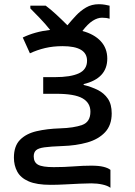

<svg xmlns="http://www.w3.org/2000/svg" viewBox="-20 -687 640 911"><path d="M504 204Q491 194 466 188.5Q441 183 413 183Q392 183 359 184.5Q326 186 289 188Q252 190 220 190Q154 190 116 173.5Q78 157 62 127.5Q46 98 46 61Q46 6 75 -23.5Q104 -53 153.5 -64.5Q203 -76 265 -78Q330 -80 369.5 -94Q409 -108 409 -157Q409 -199 371.5 -220.5Q334 -242 247 -242H185V-321H241Q315 -321 354 -339Q393 -357 393 -399Q393 -468 277 -468Q232 -468 194 -459Q156 -450 122 -434L88 -509Q146 -537 218 -545Q195 -574 168 -602Q141 -630 124 -647V-660H197Q220 -643 246 -619Q272 -595 300 -567Q319 -590 340.5 -613Q362 -636 388.5 -651.5Q415 -667 449 -667Q465 -667 478.5 -664.5Q492 -662 500 -660V-598Q486 -603 464 -603Q443 -603 420 -588.5Q397 -574 371 -540Q427 -525 458 -491.5Q489 -458 489 -409Q489 -315 377 -288V-284Q414 -275 444 -260Q474 -245 492 -218.5Q510 -192 510 -149Q510 -93 478.5 -59.5Q447 -26 394 -11Q341 4 275 6Q220 8 191 12Q162 16 151 26Q140 36 140 55Q140 83 160.5 94.5Q181 106 235 106Q285 106 329.5 102.5Q374 99 413 99Q449 99 471 104.5Q493 110 504 119Z"/></svg>

Font: Noto Sans Mono Medium
Style: Regular
Weight: 500
Designer: Monotype Design Team
Foundry: Monotype Imaging Inc.
Version: Version 2.014